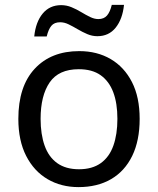

<svg xmlns="http://www.w3.org/2000/svg" viewBox="-20 -755 645 785"><path d="M551 -269Q551 -180 520.5 -117.5Q490 -55 434 -22.5Q378 10 301 10Q230 10 174.5 -22.5Q119 -55 87 -117.5Q55 -180 55 -269Q55 -402 122 -474Q189 -546 304 -546Q377 -546 432.5 -513.5Q488 -481 519.5 -419.5Q551 -358 551 -269ZM146 -269Q146 -206 162.5 -159.5Q179 -113 214 -88Q249 -63 303 -63Q357 -63 392 -88Q427 -113 443.5 -159.5Q460 -206 460 -269Q460 -333 443 -378Q426 -423 391.5 -447.5Q357 -472 302 -472Q220 -472 183 -418Q146 -364 146 -269ZM120 -606Q126 -665 154.5 -699.5Q183 -734 230 -734Q252 -734 272.5 -725.5Q293 -717 312 -705.5Q331 -694 348.5 -685.5Q366 -677 382 -677Q405 -677 417.5 -691.5Q430 -706 437 -735H487Q481 -677 453 -642Q425 -607 378 -607Q357 -607 337 -615.5Q317 -624 297.5 -635.5Q278 -647 260.5 -655.5Q243 -664 226 -664Q202 -664 190 -649.5Q178 -635 171 -606Z"/></svg>

Font: Noto Sans Thaana
Style: Regular
Weight: 400
Designer: Monotype Design Team
Foundry: Monotype Imaging Inc.
Version: Version 2.001